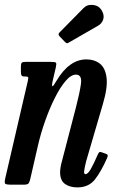

<svg xmlns="http://www.w3.org/2000/svg" viewBox="-23 -782 492 813"><path d="M86 -520H191Q210.5 -520 213.8 -516.5Q217 -513 213.5 -497L200.5 -441.5Q195 -416.5 199.2 -417Q203.5 -417.5 216 -439.5Q270 -530.5 343 -530.5Q376.5 -530.5 399.8 -512.5Q423 -494.5 428.2 -453Q433.5 -411.5 412.5 -341L342 -100Q340 -93 336.5 -76.2Q333 -59.5 333 -56Q333 -44.5 338.5 -44.5Q349.5 -44.5 362.2 -67.5Q375 -90.5 391 -127.5Q394.5 -135 397.5 -137.5Q400.5 -140 408 -137L425 -131Q432 -128.5 433 -125Q434 -121.5 430.5 -113Q406 -57 379.5 -22.8Q353 11.5 304.5 11.5Q272.5 11.5 252 -3.2Q231.5 -18 231.5 -53Q231.5 -61 233.5 -73.8Q235.5 -86.5 238.5 -96.5L298.5 -327Q314.5 -388.5 319.8 -427.2Q325 -466 298.5 -466Q277.5 -466 254.2 -438.5Q231 -411 208.8 -366.5Q186.5 -322 168 -269.5Q149.5 -217 138 -167L105.5 -25.5Q102.5 -12.5 98.5 -6.2Q94.5 0 78 0H26Q3.5 0 -0.8 -4Q-5 -8 -1 -26L95 -440Q98 -453 95.8 -455.5Q93.5 -458 87 -458H82.5Q70.5 -458 68 -462.8Q65.5 -467.5 65.5 -480.5V-499Q65.5 -512.5 69 -516.2Q72.5 -520 86 -520ZM406.5 -740Q420 -718.5 414.2 -700.2Q408.5 -682 392 -673L270.5 -603Q264 -599 260.5 -599Q257 -599 251.5 -605L229 -628.5Q221 -637 229 -644.5L330 -747Q345.5 -763.5 369.8 -761.2Q394 -759 406.5 -740Z"/></svg>

Font: Besley* Condensed Medium
Style: Italic
Weight: 500
Width: 3
Italic angle: -13°
Designer: Owen Earl
Foundry: indestructible type*
Version: Version 3.000; ttfautohint (v1.8.3)